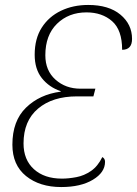

<svg xmlns="http://www.w3.org/2000/svg" viewBox="-20 -744 553 775"><path d="M227 11Q140 11 85 -33.5Q30 -78 30 -160Q30 -256 85 -309.5Q140 -363 225 -374V-376Q178 -392 149 -428.5Q120 -465 120 -523Q120 -588 148.5 -632.5Q177 -677 226 -700.5Q275 -724 336 -724Q419 -724 466 -685Q513 -646 513 -587Q513 -543 473 -543Q473 -623 432.5 -658.5Q392 -694 329 -694Q257 -694 210 -648Q163 -602 163 -521Q163 -459 204 -422.5Q245 -386 305 -386H365L357 -355H291Q192 -355 133.5 -305.5Q75 -256 75 -165Q75 -99 117 -61Q159 -23 230 -23Q257 -23 288.5 -29Q320 -35 347.5 -54Q375 -73 393 -110Q404 -104 404 -91Q404 -48 355 -18.5Q306 11 227 11Z"/></svg>

Font: Noto Serif SemiCondensed ExtraLight
Style: Italic
Weight: 200
Width: 4
Italic angle: -12°
Designer: Monotype Design Team
Foundry: Monotype Imaging Inc.
Version: Version 2.013